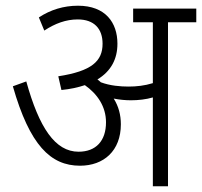

<svg xmlns="http://www.w3.org/2000/svg" viewBox="-20 -652 707 672"><path d="M403 -217C403 -250 395 -280 378 -307C398 -303 419 -301 438 -301C464 -301 491 -304 515 -311V0H568V-574H667V-622H446V-574H515V-361C486 -352 457 -349 430 -349C401 -349 365 -352 333 -364C329 -368 325 -371 321 -374C369 -403 391 -446 391 -499C391 -573 349 -632 253 -632C203 -632 157 -618 116 -591L135 -545C173 -570 211 -584 252 -584C310 -584 339 -551 339 -499C339 -438 301 -403 184 -385L195 -337C226 -340 253 -346 277 -354C321 -323 351 -279 351 -224C351 -159 316 -121 255 -121C173 -121 117 -205 72 -367L25 -350C84 -144 157 -72 260 -72C343 -72 403 -124 403 -217Z"/></svg>

Font: Noto Sans Devanagari SemiCondensed Light
Style: Regular
Weight: 300
Width: 4
Designer: Jelle Bosma - Monotype Design Team
Foundry: Monotype Imaging Inc.
Version: Version 2.004